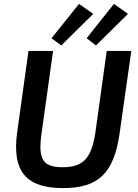

<svg xmlns="http://www.w3.org/2000/svg" viewBox="-20 -951 708 984"><path d="M385 -931 244 -755 294 -718 458 -880ZM564 -931 424 -755 472 -718 636 -880ZM653 -690H527L469 -273C449 -139 406 -94 301 -94C199 -94 174 -135 193 -268L252 -690H126L68 -273C39 -66 121 13 303 13C483 13 564 -62 593 -268Z"/></svg>

Font: Exo 2 Semi Bold
Style: Italic
Weight: 600
Italic angle: -8°
Designer: Natanael Gama
Version: Version 1.001;PS 001.001;hotconv 1.0.88;makeotf.lib2.5.64775